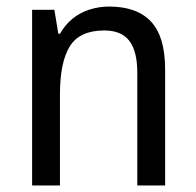

<svg xmlns="http://www.w3.org/2000/svg" viewBox="-20 -566 599 586"><path d="M313 -546Q398 -546 441 -500Q484 -454 484 -354V0H399V-345Q399 -409 375 -441Q351 -473 298 -473Q223 -473 193 -424.5Q163 -376 163 -278V0H78V-536H146L158 -463H163Q179 -491 202 -509.5Q225 -528 254 -537Q283 -546 313 -546Z"/></svg>

Font: Noto Sans Arabic SemiCondensed
Style: Regular
Weight: 400
Width: 4
Designer: Monotype Design Team, Nadine Chahine, Nizar Qandah and Khaled Hosny
Foundry: Monotype Imaging Inc.
Version: Version 2.012